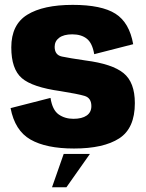

<svg xmlns="http://www.w3.org/2000/svg" viewBox="-20 -620 614 808"><path d="M291.5 5Q174 5 108.2 -32.8Q42.5 -70.5 24.5 -165L192.5 -208Q200.5 -157 226.8 -138.5Q253 -120 289 -120Q325 -120 344.8 -133.8Q364.5 -147.5 364.5 -173.5Q364.5 -208 335.5 -216.5Q306.5 -225 234.5 -236.5Q116 -253 71.8 -291.2Q27.5 -329.5 27.5 -420.5Q27.5 -516.5 94.8 -558Q162 -599.5 286 -599.5Q407.5 -599.5 466 -562.2Q524.5 -525 540.5 -434L376.5 -392Q368.5 -439 345.2 -457.2Q322 -475.5 284 -475.5Q248.5 -475.5 229.2 -461.2Q210 -447 210 -423Q210 -388.5 240.8 -382Q271.5 -375.5 340 -365.5Q452.5 -351 500 -312.2Q547.5 -273.5 547.5 -186Q547.5 -80 481.5 -37.5Q415.5 5 291.5 5ZM198.9 168.1 248 27.9H358.3L259.5 168.1Z"/></svg>

Font: Anybody ExtraBold
Style: Regular
Weight: 800
Designer: Tyler Finck
Foundry: Etcetera Type Company
Version: Version 1.010; ttfautohint (v1.8.3) -l 8 -r 50 -G 200 -x 14 